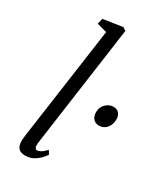

<svg xmlns="http://www.w3.org/2000/svg" viewBox="-205 -899 848 991"><g transform="rotate(30 219.0 -404.0)"><path d="M143 -79Q141 -62 145.2 -53Q149.5 -44 156.5 -44Q166.5 -44 179 -51Q191.5 -58 209.5 -77L222.5 -55.5Q218.5 -48.5 204.8 -32.8Q191 -17 169 -3.5Q147 10 117 10Q100 10 88 4Q76 -2 70 -15.5Q64 -29 64.5 -50.5Q64.5 -54 65 -60Q65.5 -66 66.2 -72.5Q67 -79 67.5 -83.5L161.5 -751L102 -767.5L110.5 -800.5L225.5 -818L244.5 -806ZM323 -367.5Q323 -398.5 343.5 -417.5Q364 -436.5 386.5 -436.5Q410.5 -436.5 421.8 -422.5Q433 -408.5 433 -389Q433 -356 415.5 -335.2Q398 -314.5 370.5 -314.5Q348.5 -314.5 335.8 -328.8Q323 -343 323 -367.5Z"/></g></svg>

Font: Merriweather 7pt Light
Style: Italic
Weight: 300
Italic angle: -7.8°
Designer: Eben Sorkin
Foundry: Eben Sorkin
Version: Version 2.200;gftools[0.9.31]